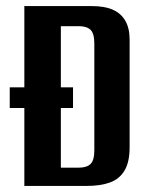

<svg xmlns="http://www.w3.org/2000/svg" viewBox="-20 -611 481 631"><path d="M60 0V-591H282Q324 -591 351 -579Q378 -567 392 -542.5Q406 -518 406 -481V-127Q406 -78 389 -50Q372 -22 340.5 -11Q309 0 266 0ZM12 -256V-324H220V-256ZM180 -60H239Q265 -60 277.5 -72Q290 -84 290 -117V-468Q290 -501 277.5 -513Q265 -525 239 -525H180Z"/></svg>

Font: Alumni Sans
Style: Bold
Weight: 700
Designer: Robert E. Leuschke
Foundry: Robert E. Leuschke
Version: Version 1.018